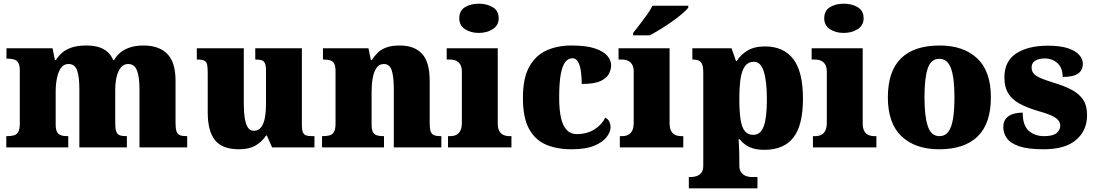

<svg xmlns="http://www.w3.org/2000/svg" viewBox="-20 -797 5921 1038"><path d="M14 0V-61H18Q41 -61 56 -65.5Q71 -70 79 -84.5Q87 -99 87 -128V-417Q87 -444 79 -457.5Q71 -471 56 -475.5Q41 -480 19 -480H15V-536H264L277 -472H282Q295 -493 315 -511Q335 -529 367 -540Q399 -551 447 -551Q485 -551 513 -542.5Q541 -534 561 -516.5Q581 -499 592 -472H597Q608 -493 628.5 -511Q649 -529 681 -540Q713 -551 756 -551Q839 -551 884 -506Q929 -461 929 -360V-131Q929 -101 934.5 -86Q940 -71 953 -66Q966 -61 988 -61H992V0H734V-317Q734 -381 720.5 -416Q707 -451 673 -451Q649 -451 633.5 -432Q618 -413 610.5 -381.5Q603 -350 603 -312V-131Q603 -101 608.5 -86Q614 -71 627 -66Q640 -61 662 -61H666V0H409V-317Q409 -381 397 -416Q385 -451 350 -451Q325 -451 310 -430Q295 -409 288 -375Q281 -341 281 -301V-125Q281 -98 288 -84.5Q295 -71 309 -66Q323 -61 345 -61H349V0Z M1273 10Q1181 10 1142 -39.5Q1103 -89 1103 -189V-402Q1103 -431 1100 -446.5Q1097 -462 1085.5 -468.5Q1074 -475 1048 -475H1044V-536H1298V-234Q1298 -192 1303 -159.5Q1308 -127 1319.5 -108.5Q1331 -90 1352 -90Q1376 -90 1390.5 -107.5Q1405 -125 1411.5 -157.5Q1418 -190 1418 -235V-417Q1418 -444 1411.5 -456.5Q1405 -469 1393 -472Q1381 -475 1364 -475H1360V-536H1612V-121Q1612 -93 1618.5 -80Q1625 -67 1638 -64Q1651 -61 1668 -61H1680V0H1451L1423 -64H1418Q1396 -30 1361 -10Q1326 10 1273 10Z M1721 0V-61H1725Q1748 -61 1763 -65.5Q1778 -70 1786 -84.5Q1794 -99 1794 -128V-412Q1794 -439 1787 -452.5Q1780 -466 1766 -470.5Q1752 -475 1730 -475H1726V-536H1972L1985 -472H1990Q2003 -493 2021 -511Q2039 -529 2068 -540Q2097 -551 2141 -551Q2221 -551 2262 -506Q2303 -461 2303 -360V-131Q2303 -101 2308.5 -86Q2314 -71 2327 -66Q2340 -61 2362 -61H2366V0H2109V-317Q2109 -381 2098 -416Q2087 -451 2055 -451Q2030 -451 2015.5 -430Q2001 -409 1995 -375Q1989 -341 1989 -301V-125Q1989 -98 1995.5 -84.5Q2002 -71 2016 -66Q2030 -61 2052 -61H2056V0Z M2402 0V-61H2414Q2433 -61 2447 -68Q2461 -75 2469 -91Q2477 -107 2477 -135V-409Q2477 -434 2468.5 -448Q2460 -462 2446 -468.5Q2432 -475 2414 -475H2395V-536H2671V-131Q2671 -105 2679 -89.5Q2687 -74 2701.5 -67.5Q2716 -61 2734 -61H2745V0ZM2569 -619Q2524 -619 2493.5 -639.5Q2463 -660 2463 -698Q2463 -739 2493.5 -758Q2524 -777 2569 -777Q2612 -777 2644 -758Q2676 -739 2676 -698Q2676 -660 2644 -639.5Q2612 -619 2569 -619Z M3070 10Q2991 10 2932 -15Q2873 -40 2840 -100.5Q2807 -161 2807 -267Q2807 -376 2842 -437.5Q2877 -499 2936 -525Q2995 -551 3068 -551Q3150 -551 3197 -535Q3244 -519 3264 -494.5Q3284 -470 3284 -444Q3284 -424 3273 -400Q3262 -376 3228 -359.5Q3194 -343 3125 -343Q3125 -380 3120.5 -411.5Q3116 -443 3105 -462.5Q3094 -482 3075 -482Q3053 -482 3037 -463Q3021 -444 3012 -397.5Q3003 -351 3003 -268Q3003 -203 3013 -159.5Q3023 -116 3044 -94Q3065 -72 3098 -72Q3154 -72 3194.5 -98Q3235 -124 3252 -161Q3268 -153 3274.5 -138.5Q3281 -124 3281 -110Q3281 -84 3259.5 -56Q3238 -28 3192 -9Q3146 10 3070 10Z M3331 0V-61H3343Q3362 -61 3376 -68Q3390 -75 3398 -91Q3406 -107 3406 -135V-409Q3406 -434 3397.5 -448Q3389 -462 3375 -468.5Q3361 -475 3343 -475H3324V-536H3600V-131Q3600 -105 3608 -89.5Q3616 -74 3630.5 -67.5Q3645 -61 3663 -61H3674V0ZM3403 -619Q3418 -638 3438 -664Q3458 -690 3477.5 -717Q3497 -744 3507 -766H3701V-756Q3692 -743 3668.5 -723Q3645 -703 3614 -681Q3583 -659 3551 -639.5Q3519 -620 3493 -606H3403Z M3704 221V160H3719Q3728 160 3743 156Q3758 152 3770 139Q3782 126 3782 100V-403Q3782 -435 3775.5 -450Q3769 -465 3757 -470Q3745 -475 3728 -475H3723V-536H3935L3959 -467H3963Q3984 -501 4021 -523.5Q4058 -546 4116 -546Q4216 -546 4268.5 -478Q4321 -410 4321 -264Q4321 -119 4269 -53Q4217 13 4113 13Q4064 13 4032.5 -1.5Q4001 -16 3979 -44H3973Q3974 -27 3975 -9Q3976 9 3976.5 27.5Q3977 46 3977 66V96Q3977 124 3989 137.5Q4001 151 4016 155.5Q4031 160 4039 160H4075V221ZM4053 -68Q4092 -68 4109 -114.5Q4126 -161 4126 -261Q4126 -356 4109.5 -409.5Q4093 -463 4056 -463Q4025 -463 4007.5 -439Q3990 -415 3983.5 -370.5Q3977 -326 3977 -264Q3977 -196 3983.5 -152.5Q3990 -109 4006.5 -88.5Q4023 -68 4053 -68Z M4375 0V-61H4387Q4406 -61 4420 -68Q4434 -75 4442 -91Q4450 -107 4450 -135V-409Q4450 -434 4441.5 -448Q4433 -462 4419 -468.5Q4405 -475 4387 -475H4368V-536H4644V-131Q4644 -105 4652 -89.5Q4660 -74 4674.5 -67.5Q4689 -61 4707 -61H4718V0ZM4542 -619Q4497 -619 4466.5 -639.5Q4436 -660 4436 -698Q4436 -739 4466.5 -758Q4497 -777 4542 -777Q4585 -777 4617 -758Q4649 -739 4649 -698Q4649 -660 4617 -639.5Q4585 -619 4542 -619Z M5057 10Q4928 10 4854 -60Q4780 -130 4780 -271Q4780 -412 4851 -481.5Q4922 -551 5060 -551Q5189 -551 5263 -481.5Q5337 -412 5337 -271Q5337 -130 5266 -60Q5195 10 5057 10ZM5059 -61Q5089 -61 5107 -85Q5125 -109 5132.5 -156Q5140 -203 5140 -271Q5140 -375 5121.5 -427Q5103 -479 5058 -479Q5013 -479 4995.5 -427Q4978 -375 4978 -271Q4978 -168 4996 -114.5Q5014 -61 5059 -61Z M5622 10Q5538 10 5490.5 -6Q5443 -22 5423.5 -49.5Q5404 -77 5404 -109Q5404 -138 5418 -155.5Q5432 -173 5456 -180.5Q5480 -188 5509 -188Q5509 -119 5541.5 -90Q5574 -61 5625 -61Q5673 -61 5692.5 -78Q5712 -95 5712 -117Q5712 -136 5699 -149.5Q5686 -163 5659.5 -174.5Q5633 -186 5592 -197Q5531 -215 5490.5 -237.5Q5450 -260 5430 -293.5Q5410 -327 5410 -378Q5410 -467 5474.5 -508.5Q5539 -550 5645 -550Q5714 -550 5755.5 -535.5Q5797 -521 5815.5 -499Q5834 -477 5834 -453Q5834 -417 5808 -399Q5782 -381 5725 -381Q5725 -430 5697 -455.5Q5669 -481 5628 -481Q5597 -481 5577 -469Q5557 -457 5557 -432Q5557 -414 5567.5 -400.5Q5578 -387 5604 -375.5Q5630 -364 5676 -350Q5730 -334 5771 -313Q5812 -292 5834.5 -259.5Q5857 -227 5857 -174Q5857 -92 5798 -41Q5739 10 5622 10Z"/></svg>

Font: Noto Serif Tibetan Black
Style: Regular
Weight: 900
Version: Version 2.103